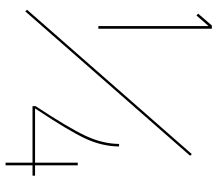

<svg xmlns="http://www.w3.org/2000/svg" viewBox="-64 -654 754 665"><g transform="rotate(90 312.5 -322.0)"><path d="M20 -33.2 14.2 -39.1 514.2 -609.9 520 -604ZM543.9 -214.8H553.2V-66.9H588.9V-58.1H553.2V35.2H543.9V-58.1H348.1V-68.8Q421.9 -180.7 450.2 -240.5Q478.5 -300.3 479 -357.9H487.8Q487.3 -298.3 459.7 -239.7Q432.1 -181.2 360.8 -74.2L356 -66.9H543.9ZM34.2 -626 27.8 -631.8 68.8 -679.2H80.1V-286.1H70.8V-668Z"/></g></svg>

Font: Rawengulk
Style: Ultralight
Weight: 200
Version: Version 0.92